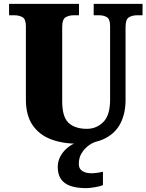

<svg xmlns="http://www.w3.org/2000/svg" viewBox="-20 -734 758 994"><path d="M383 10Q304 10 243.5 -13Q183 -36 148.5 -86.5Q114 -137 114 -219V-598Q114 -635 96.5 -645Q79 -655 54 -655H27V-714H389V-655H362Q337 -655 319.5 -644.5Q302 -634 302 -594V-210Q302 -128 335.5 -97.5Q369 -67 430 -67Q479 -67 514.5 -102Q550 -137 550 -218V-598Q550 -635 533.5 -645Q517 -655 492 -655H465V-714H718V-655H690Q665 -655 647.5 -644.5Q630 -634 630 -594V-216Q630 -149 605 -98Q580 -47 526 -18.5Q472 10 383 10ZM427 240Q352 240 315.5 213.5Q279 187 279 130Q279 99 294.5 72Q310 45 335.5 26Q361 7 389 0H476Q456 6 436 21.5Q416 37 402 60Q388 83 388 115Q388 140 406.5 151.5Q425 163 453 163Q466 163 481 161Q496 159 513 155V224Q498 231 470 235.5Q442 240 427 240Z"/></svg>

Font: Noto Serif Thai SemiCondensed Black
Style: Regular
Weight: 900
Width: 4
Designer: Monotype Design Team
Foundry: Monotype Imaging Inc.
Version: Version 2.002; ttfautohint (v1.8.4.7-5d5b)